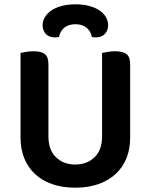

<svg xmlns="http://www.w3.org/2000/svg" viewBox="-20 -852 697 888"><path d="M328 16Q268 16 221 -0.5Q174 -17 141.5 -47.5Q109 -78 92 -120.5Q75 -163 75 -216V-607Q83 -609 100.5 -612Q118 -615 135 -615Q171 -615 187.5 -602Q204 -589 204 -554V-221Q204 -158 239 -124.5Q274 -91 328 -91Q382 -91 417 -124.5Q452 -158 452 -221V-607Q461 -609 478 -612Q495 -615 512 -615Q548 -615 565 -602Q582 -589 582 -554V-216Q582 -163 565 -120.5Q548 -78 515 -47.5Q482 -17 435 -0.5Q388 16 328 16ZM329 -740Q297 -740 277.5 -724Q258 -708 253 -681Q248 -680 244 -679.5Q240 -679 235 -679Q206 -679 191.5 -695.5Q177 -712 177 -735Q177 -754 187 -771.5Q197 -789 216 -802.5Q235 -816 263.5 -824Q292 -832 329 -832Q366 -832 394.5 -824Q423 -816 442 -802.5Q461 -789 470.5 -771.5Q480 -754 480 -735Q480 -712 465.5 -695.5Q451 -679 422 -679Q415 -679 405 -681Q400 -708 380 -724Q360 -740 329 -740Z"/></svg>

Font: Baloo Da 2 SemiBold
Style: Regular
Weight: 600
Designer: Noopur Datye, Sulekha Rajkumar and Ek Type
Foundry: Ek Type
Version: Version 1.640;hotconv 1.0.111;makeotfexe 2.5.65597; ttfautoh